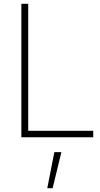

<svg xmlns="http://www.w3.org/2000/svg" viewBox="-20 -720 523 1007"><path d="M228 267 265 78H302L256 267ZM92 0V-700H128V-34H469V0Z"/></svg>

Font: TitilliumWeb ExtraLight
Style: Regular
Weight: 400
Designer: Mohamed Gaber, Accademia di Belle Arti di Urbino and others
Foundry: Kief Type Foundry, Accademia di Belle Arti di Urbino and others
Version: Version 3.000; ttfautohint (v1.8.2)